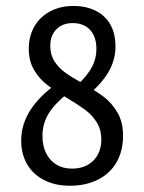

<svg xmlns="http://www.w3.org/2000/svg" viewBox="-20 -602 476 634"><path d="M50 -137.9Q50 -190.3 79.4 -237.1Q108.9 -283.9 168.5 -326.6L204 -294.4Q159.7 -258.9 139.9 -225.8Q120.2 -192.7 120.2 -153.2Q120.2 -120.2 132.3 -96Q144.4 -71.8 166.1 -58.5Q187.9 -45.2 217.7 -45.2Q261.3 -45.2 287.9 -71.4Q314.5 -97.6 314.5 -141.1Q314.5 -174.2 299.2 -198.4Q283.9 -222.6 261.7 -239.1Q239.5 -255.6 201.6 -278.2Q159.7 -303.2 134.7 -322.6Q109.7 -341.9 92.3 -371.4Q75 -400.8 75 -441.1Q75 -482.3 93.5 -514.5Q112.1 -546.8 145.6 -564.5Q179 -582.3 222.6 -582.3Q264.5 -582.3 296 -566.5Q327.4 -550.8 344.4 -521Q361.3 -491.1 361.3 -448.4Q361.3 -406.5 341.1 -369.4Q321 -332.3 279 -295.2L238.7 -324.2Q270.2 -354.8 284.3 -381.9Q298.4 -408.9 298.4 -440.3Q298.4 -466.9 289.1 -486.3Q279.8 -505.6 262.1 -515.7Q244.4 -525.8 220.2 -525.8Q186.3 -525.8 166.1 -505.2Q146 -484.7 146 -450Q146 -421 160.1 -399.2Q174.2 -377.4 195.6 -362.1Q216.9 -346.8 253.2 -326.6Q296 -302.4 322.6 -282.3Q349.2 -262.1 367.7 -230.6Q386.3 -199.2 386.3 -154Q386.3 -104.8 365.7 -67.7Q345.2 -30.6 305.2 -9.7Q265.3 11.3 210.5 11.3Q162.1 11.3 125.8 -7.3Q89.5 -25.8 69.8 -59.3Q50 -92.7 50 -137.9Z"/></svg>

Font: Playfair Micro SmCond SmLight
Style: Regular
Weight: 360
Width: 4
Designer: Claus Eggers Sørensen
Foundry: Claus Eggers Sørensen
Version: Version 2.100;Glyphs 3.2 (3219)